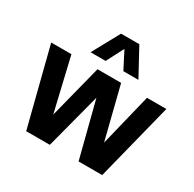

<svg xmlns="http://www.w3.org/2000/svg" viewBox="-173 -992 1190 1176"><g transform="rotate(30 422.0 -404.0)"><path d="M692 -547H829L691 0H524L423.5 -392.5L320.5 0H153.5L14.5 -547H157.5L246 -171L342 -547H509L601.5 -178ZM591.5 -616H485L422.5 -737.5L359.5 -616H253L358 -808H487Z"/></g></svg>

Font: Encode Sans Semi Condensed
Style: Bold
Weight: 700
Width: 4
Designer: Multiple Designers
Foundry: Impallari Type
Version: Version 2.000